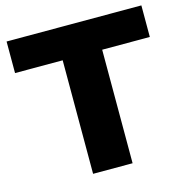

<svg xmlns="http://www.w3.org/2000/svg" viewBox="-108 -843 921 946"><g transform="rotate(-15 352.0 -370.0)"><path d="M251.5 0V-579H8.5V-740H696V-579H453V0Z"/></g></svg>

Font: Encode Sans SmExp XBd
Style: Regular
Weight: 800
Width: 6
Designer: Multiple Designers
Foundry: Impallari Type
Version: Version 3.002; ttfautohint (v1.8.3) -l 8 -r 50 -G 200 -x 14 